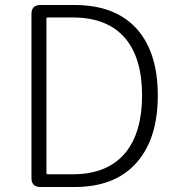

<svg xmlns="http://www.w3.org/2000/svg" viewBox="-20 -749 712 769"><path d="M142 0Q106 0 106 -36V-693Q106 -729 142 -729H278Q443 -729 529 -632Q612 -538 612 -366.5Q612 -195 529 -100Q443 0 279 0ZM166 -56Q166 -51 171 -51H272Q411 -51 483 -138Q549 -220 549 -367Q549 -514 483 -594Q412 -679 272 -679H171Q166 -679 166 -674Z"/></svg>

Font: Resource Han Rounded CN Light
Style: Regular
Weight: 300
Designer: Cyano Hao (round all glyphs); Ryoko NISHIZUKA 西塚涼子 (kana, bopomofo & ideographs); Paul D. Hunt (Latin, Greek & Cyrillic)
Foundry: Cyano Hao
Version: 0.990